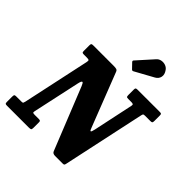

<svg xmlns="http://www.w3.org/2000/svg" viewBox="-315 -1200 1389 1389"><g transform="rotate(45 380.0 -505.5)"><path d="M135 -655H107Q94.5 -655 90.5 -657.8Q86.5 -660.5 86.5 -673V-730Q86.5 -743.5 90.5 -746.8Q94.5 -750 108 -750H315Q335 -750 344.5 -747Q354 -744 358.5 -732L517 -325Q522 -313.5 525 -305.5Q528 -297.5 533 -297.5Q539 -297.5 545.5 -328L611 -636.5Q613.5 -647.5 609.2 -651.2Q605 -655 592 -655H560.5Q546 -655 543 -659.2Q540 -663.5 540 -678V-730.5Q540 -743.5 544.2 -746.8Q548.5 -750 561.5 -750H789Q799.5 -750 802.8 -746.5Q806 -743 806 -732.5V-676.5Q806 -662.5 802.5 -658.8Q799 -655 786.5 -655H732.5Q718.5 -655 715.2 -651.8Q712 -648.5 709.5 -637L573.5 -4Q571.5 5 568 8Q564.5 11 554 11H477Q451.5 11 445.5 -8L255.5 -482Q250 -493.5 246.2 -500.8Q242.5 -508 237.5 -508Q229.5 -508 222.5 -476.5L144 -114.5Q141 -101 144.8 -98Q148.5 -95 163.5 -95H204.5Q213.5 -95 218 -92.5Q222.5 -90 222.5 -80V-21Q222.5 -6 216.8 -3Q211 0 197.5 0H-26.5Q-38.5 0 -42.2 -3.2Q-46 -6.5 -46 -19V-73Q-46 -86.5 -42.8 -90.8Q-39.5 -95 -26.5 -95H25.5Q39.5 -95 41.8 -98.5Q44 -102 47 -114L158 -630.5Q161.5 -646.5 157.5 -650.8Q153.5 -655 135 -655ZM602.5 -995Q623 -967 617.5 -941Q612 -915 586.5 -901L445.5 -823.5Q435.5 -817.5 428 -825.5L391.5 -863.5Q383 -872.5 391.5 -880.5L499 -1000.5Q512.5 -1016 532.5 -1020Q552.5 -1024 571.8 -1017.5Q591 -1011 602.5 -995Z"/></g></svg>

Font: Besley* Narrow
Style: Bold Italic
Weight: 700
Width: 4
Italic angle: -13°
Designer: Owen Earl
Foundry: indestructible type*
Version: Version 3.000; ttfautohint (v1.8.3)